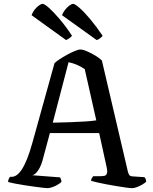

<svg xmlns="http://www.w3.org/2000/svg" viewBox="-20 -977 796 997"><path d="M226 0Q221 0 203 -2Q185 -4 160 -7.5Q135 -11 108.5 -15Q82 -19 59 -23.5Q36 -28 22 -32Q22 -40 25.5 -48Q29 -56 33 -59H42Q54 -59 67 -68Q80 -77 93.5 -97.5Q107 -118 120.5 -151.5Q134 -185 148 -235L263 -649Q272 -658 289.5 -669.5Q307 -681 328 -692.5Q349 -704 368 -712Q387 -720 397 -720Q410 -720 431 -711Q452 -702 474 -689Q496 -676 509 -663L644 -86Q647 -75 651 -68.5Q655 -62 670 -61L730 -57Q732 -53 735 -50Q738 -47 739 -33Q731 -26 718.5 -18.5Q706 -11 691.5 -5.5Q677 0 665 0Q656 0 634.5 -3Q613 -6 586 -10.5Q559 -15 532 -20Q505 -25 484 -30Q463 -35 453 -38Q453 -46 457.5 -53Q462 -60 464 -62H495Q512 -62 522 -64Q532 -66 535.5 -77.5Q539 -89 532 -117L495 -286H239L200 -141Q194 -120 185.5 -104.5Q177 -89 168 -79.5Q159 -70 148 -67L292 -56Q293 -53 296 -47Q299 -41 299 -32Q290 -24 277 -16.5Q264 -9 250 -4.5Q236 0 226 0ZM254 -340Q303 -341 347.5 -342.5Q392 -344 426.5 -346.5Q461 -349 480 -352L420 -618Q398 -633 377 -641.5Q356 -650 336 -654ZM323 -769 144 -898Q149 -913 159.5 -926.5Q170 -940 182 -948.5Q194 -957 201 -957Q211 -957 234.5 -936Q258 -915 290 -877.5Q322 -840 354 -791Q350 -786 341.5 -779.5Q333 -773 323 -769ZM482 -769 302 -898Q307 -912 317.5 -925.5Q328 -939 340 -948Q352 -957 360 -957Q369 -957 393 -936Q417 -915 448.5 -877.5Q480 -840 513 -791Q509 -786 500 -778.5Q491 -771 482 -769Z"/></svg>

Font: Texturina Medium 12pt
Style: Regular
Weight: 400
Version: Version 1.002